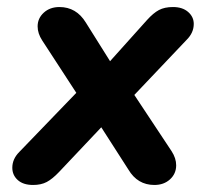

<svg xmlns="http://www.w3.org/2000/svg" viewBox="-20 -518 594 546"><path d="M15 -41Q15 -66 35 -86L197 -254L100 -403Q87 -423 87 -443Q87 -466 104.5 -482Q122 -498 149 -498Q197 -498 224 -454L293 -344L398 -461Q416 -481 432 -489.5Q448 -498 472 -498Q499 -498 515 -484Q531 -470 531 -450Q531 -425 511 -405L362 -248L468 -88Q481 -68 481 -48Q481 -24 463.5 -8Q446 8 419 8Q371 8 345 -36L268 -156L148 -29Q129 -9 113 -0.5Q97 8 74 8Q46 8 30.5 -6Q15 -20 15 -41Z"/></svg>

Font: SN Pro Bold
Style: Bold Italic
Weight: 700
Italic angle: -9°
Designer: Tobias Whetton
Foundry: Supernotes
Version: Version 1.003